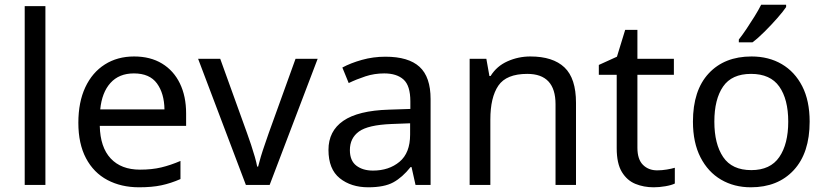

<svg xmlns="http://www.w3.org/2000/svg" viewBox="-20 -786 3515 816"><path d="M173 0H85V-760H173Z M550 -546Q619 -546 668.5 -516Q718 -486 744.5 -431.5Q771 -377 771 -304V-251H404Q406 -160 450.5 -112.5Q495 -65 575 -65Q626 -65 665.5 -74.5Q705 -84 747 -102V-25Q706 -7 666 1.5Q626 10 571 10Q495 10 436.5 -21Q378 -52 345.5 -113.5Q313 -175 313 -264Q313 -352 342.5 -415Q372 -478 425.5 -512Q479 -546 550 -546ZM549 -474Q486 -474 449.5 -433.5Q413 -393 406 -321H679Q678 -389 647 -431.5Q616 -474 549 -474Z M1025 0 822 -536H916L1030 -220Q1038 -198 1047 -171Q1056 -144 1063 -119.5Q1070 -95 1073 -78H1077Q1081 -95 1088.5 -120Q1096 -145 1105.5 -172Q1115 -199 1122 -220L1236 -536H1330L1126 0Z M1618 -545Q1716 -545 1763 -502Q1810 -459 1810 -365V0H1746L1729 -76H1725Q1690 -32 1651.5 -11Q1613 10 1545 10Q1472 10 1424 -28.5Q1376 -67 1376 -149Q1376 -229 1439 -272.5Q1502 -316 1633 -320L1724 -323V-355Q1724 -422 1695 -448Q1666 -474 1613 -474Q1571 -474 1533 -461.5Q1495 -449 1462 -433L1435 -499Q1470 -518 1518 -531.5Q1566 -545 1618 -545ZM1644 -259Q1544 -255 1505.5 -227Q1467 -199 1467 -148Q1467 -103 1494.5 -82Q1522 -61 1565 -61Q1633 -61 1678 -98.5Q1723 -136 1723 -214V-262Z M2234 -546Q2330 -546 2379 -499.5Q2428 -453 2428 -349V0H2341V-343Q2341 -472 2221 -472Q2132 -472 2098 -422Q2064 -372 2064 -278V0H1976V-536H2047L2060 -463H2065Q2091 -505 2137 -525.5Q2183 -546 2234 -546Z M2773 -62Q2793 -62 2814 -65.5Q2835 -69 2848 -73V-6Q2834 1 2808 5.5Q2782 10 2758 10Q2716 10 2680.5 -4.5Q2645 -19 2623 -55Q2601 -91 2601 -156V-468H2525V-510L2602 -545L2637 -659H2689V-536H2844V-468H2689V-158Q2689 -109 2712.5 -85.5Q2736 -62 2773 -62Z M3421 -269Q3421 -136 3353.5 -63Q3286 10 3171 10Q3100 10 3044.5 -22.5Q2989 -55 2957 -117.5Q2925 -180 2925 -269Q2925 -402 2992 -474Q3059 -546 3174 -546Q3247 -546 3302.5 -513.5Q3358 -481 3389.5 -419.5Q3421 -358 3421 -269ZM3016 -269Q3016 -174 3053.5 -118.5Q3091 -63 3173 -63Q3254 -63 3292 -118.5Q3330 -174 3330 -269Q3330 -364 3292 -418Q3254 -472 3172 -472Q3090 -472 3053 -418Q3016 -364 3016 -269ZM3321 -756Q3309 -738 3284 -709.5Q3259 -681 3230.5 -652.5Q3202 -624 3178 -606H3120V-618Q3135 -637 3152.5 -663Q3170 -689 3187 -716.5Q3204 -744 3215 -766H3321Z"/></svg>

Font: Noto Sans Ethiopic
Style: Regular
Weight: 400
Designer: Monotype Design Team
Foundry: Monotype Imaging Inc.
Version: Version 2.102; ttfautohint (v1.8.4.7-5d5b)